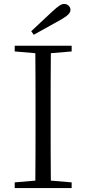

<svg xmlns="http://www.w3.org/2000/svg" viewBox="-20 -958 440 978"><path d="M139 -799 152 -781C198 -806 243 -831 287 -856C326 -878 339 -892 339 -908C339 -924 325 -938 307 -938C292 -938 278 -928 247 -900C214 -869 177 -834 139 -799ZM55 -696 160 -687C161 -590 161 -490 161 -390V-335C161 -235 161 -136 160 -38L55 -29V0H345V-29L239 -38C238 -137 238 -235 238 -335V-390C238 -490 238 -590 239 -687L345 -696V-725H55Z"/></svg>

Font: Noto Serif CJK KR Light
Style: Regular
Weight: 300
Designer: Ryoko NISHIZUKA 西塚涼子 (kana & ideographs); Frank Grießhammer (Latin, Greek & Cyrillic); Wenlong ZHANG 张文龙 (bopomofo); San
Foundry: Adobe
Version: Version 2.001;hotconv 1.1.0;makeotfexe 2.6.0